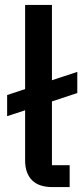

<svg xmlns="http://www.w3.org/2000/svg" viewBox="-20 -760 334 780"><path d="M263 0H193Q137 0 109.5 -28.5Q82 -57 82 -108V-312L9 -288V-374L82 -398V-740H191V-434L294 -468V-382L191 -348V-89H263Z"/></svg>

Font: IBM Plex Sans Thai Medm
Style: Regular
Weight: 500
Designer: Mike Abbink, Paul van der Laan, Pieter van Rosmalen, Ben Mitchell, Mark Frömberg
Foundry: Bold Monday
Version: Version 1.2